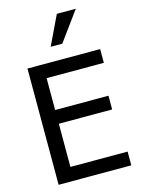

<svg xmlns="http://www.w3.org/2000/svg" viewBox="-144 -1080 850 1160"><g transform="rotate(-15 280.5 -500.0)"><path d="M449.2 -1000.5 315.9 -817.9H243.2L330.6 -1000.5ZM73.7 0V-727.1H528.3V-641.1H170.4V-441.9H503.9V-356H170.4V-85.9H528.3V0Z"/></g></svg>

Font: SG Kara Bold
Style: Regular
Weight: 400
Designer: Damoon Khanjanzadeh
Version: Version 1.000